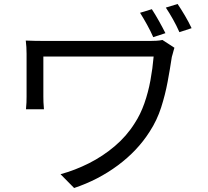

<svg xmlns="http://www.w3.org/2000/svg" viewBox="-20 -879 1040 961"><path d="M740 -833Q757 -807 775.5 -774Q794 -741 808 -713L747 -693Q734 -723 716 -755.5Q698 -788 681 -815ZM869 -859Q886 -834 905.5 -801Q925 -768 939 -738L878 -718Q864 -750 846 -782Q828 -814 810 -841ZM853 -640Q852 -636 849 -626.5Q846 -617 844 -608Q842 -599 840 -594Q831 -534 819 -469.5Q807 -405 786.5 -341Q766 -277 729 -220Q668 -124 569.5 -51Q471 22 351 62L283 -7Q356 -27 425.5 -62Q495 -97 554.5 -147.5Q614 -198 654 -262Q683 -306 702.5 -361.5Q722 -417 733 -477Q744 -537 749 -596Q737 -596 705 -596Q673 -596 628 -596Q583 -596 531 -596Q479 -596 427 -596Q375 -596 328.5 -596Q282 -596 247 -596Q212 -596 197 -596Q197 -588 197 -568Q197 -548 197 -522.5Q197 -497 197 -471.5Q197 -446 197 -426Q197 -406 197 -396Q197 -385 197.5 -368Q198 -351 200 -332H110Q112 -351 112.5 -366.5Q113 -382 113 -396Q113 -408 113 -436Q113 -464 113 -498.5Q113 -533 113 -563.5Q113 -594 113 -610Q113 -627 112 -643.5Q111 -660 109 -676Q130 -675 157 -674.5Q184 -674 216 -674Q223 -674 251.5 -674Q280 -674 322.5 -674Q365 -674 414.5 -674Q464 -674 514.5 -674Q565 -674 609.5 -674Q654 -674 685.5 -674Q717 -674 730 -674Q746 -674 763 -675Q780 -676 793 -679Z"/></svg>

Font: Noto Sans KR
Style: Regular
Weight: 400
Designer: Ryoko NISHIZUKA  (kana, bopomofo & ideographs); Paul D. Hunt (Latin, Greek & Cyrillic); Sandoll Communications , Soo-you
Foundry: Adobe
Version: Version 2.004-H2;hotconv 1.0.118;makeotfexe 2.5.65603